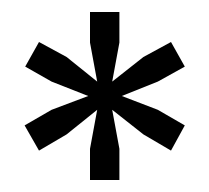

<svg xmlns="http://www.w3.org/2000/svg" viewBox="-20 -749 349 320"><path d="M130 -449V-501L142 -566L91 -525L45 -498L21 -540L66 -566L127 -589L66 -613L22 -638L45 -679L91 -654L142 -613L130 -678V-729H179V-678L167 -613L219 -654L265 -679L288 -638L243 -613L183 -589L243 -566L288 -540L265 -498L219 -525L167 -566L179 -501V-449Z"/></svg>

Font: Mona Sans ExtraLight Medium
Style: Regular
Weight: 500
Version: Version 2.000